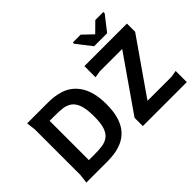

<svg xmlns="http://www.w3.org/2000/svg" viewBox="-162 -1257 1605 1605"><g transform="rotate(-45 641.0 -454.0)"><path d="M72 0 82 -80V-620L72 -700H324Q354 -700 390 -695.5Q426 -691 463.5 -679Q501 -667 535 -642.5Q569 -618 596 -579Q623 -540 639 -482.5Q655 -425 655 -345Q655 -253 634.5 -191Q614 -129 579 -91Q544 -53 500.5 -33.5Q457 -14 411.5 -7Q366 0 324 0ZM220 -118H290Q338 -118 378 -123.5Q418 -129 448 -150.5Q478 -172 494 -218Q510 -264 510 -346Q510 -435 491.5 -483.5Q473 -532 441.5 -552.5Q410 -573 370.5 -577.5Q331 -582 290 -582H220ZM740 0V-98L1074 -578H809L749 -568V-700H1252V-603L917 -122H1200L1260 -132V0ZM924 -760 821 -892V-908H913L1001 -824L1086 -908H1181V-892L1078 -760Z"/></g></svg>

Font: AR One Sans
Style: Bold
Weight: 700
Designer: Niteesh Yadav
Foundry: Niteesh Yadav
Version: Version 1.001;gftools[0.9.33]